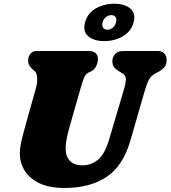

<svg xmlns="http://www.w3.org/2000/svg" viewBox="-20 -966 890 1002"><path d="M550 -240 626.5 -498Q636 -530 637 -551.2Q638 -572.5 616 -585L607.5 -590Q583 -604.5 574.5 -616.8Q566 -629 566.5 -648.5Q567 -669.5 581.5 -684.8Q596 -700 624.5 -700H801Q826 -700 837.8 -686.8Q849.5 -673.5 849.5 -653Q849.5 -627 836.8 -613.5Q824 -600 802 -588.5L792.5 -583.5Q766.5 -569.5 756 -548.2Q745.5 -527 734.5 -489L660 -231Q622 -99.5 535.2 -42.2Q448.5 15 316.5 15Q236.5 15 184.8 -10.2Q133 -35.5 108 -76.8Q83 -118 83.5 -166Q84.5 -203.5 95.8 -247.2Q107 -291 116 -323L167.5 -506Q175.5 -534.5 173.8 -559.8Q172 -585 163 -593L156 -599Q139.5 -613.5 133 -624Q126.5 -634.5 127 -653Q127.5 -672 139.5 -686Q151.5 -700 171.5 -700H440.5Q492 -700 491 -656Q490.5 -637.5 481 -619Q471.5 -600.5 453.5 -592.5L444.5 -588.5Q427 -580.5 419.2 -561.8Q411.5 -543 402 -510.5L348.5 -323Q334.5 -275 328.8 -246.2Q323 -217.5 322.5 -195Q322 -149.5 345 -126.2Q368 -103 409 -103Q455 -103 490.8 -131.8Q526.5 -160.5 550 -240ZM524 -751.5Q470.5 -751.5 440.8 -776.5Q411 -801.5 424 -849.5Q436.5 -897 479.5 -921.8Q522.5 -946.5 576.5 -946.5Q631.5 -946.5 660.5 -921Q689.5 -895.5 677.5 -849.5Q665 -803 622 -777.2Q579 -751.5 524 -751.5ZM561.5 -887Q545.5 -887 532.8 -876.8Q520 -866.5 515.5 -849Q511 -832 518 -821.5Q525 -811 541 -811Q556.5 -811 568.8 -821.5Q581 -832 585.5 -849Q590 -866 583.5 -876.5Q577 -887 561.5 -887Z"/></svg>

Font: Fraunces 9pt S100 Black
Style: Italic
Weight: 900
Italic angle: -16°
Version: Version 1.000; ttfautohint (v1.8.3)